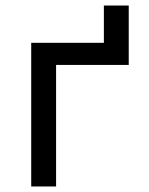

<svg xmlns="http://www.w3.org/2000/svg" viewBox="-20 -675 540 695"><path d="M93 0V-520H356V-655H446V-440H183V0Z"/></svg>

Font: Iosevka SS18 Medium
Style: Regular
Weight: 500
Monospace: yes
Designer: Belleve Invis
Foundry: Belleve Invis
Version: Version 25.1.1; ttfautohint (v1.8.4)